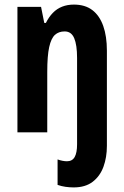

<svg xmlns="http://www.w3.org/2000/svg" viewBox="-20 -577 541 837"><path d="M301 240Q284 240 266 237.5Q248 235 231 229V118Q242 122 252.5 124Q263 126 272 126Q295 126 305.5 107.5Q316 89 316 52V-324Q316 -381 303.5 -410.5Q291 -440 262 -440Q236 -440 219.5 -425Q203 -410 194.5 -372Q186 -334 186 -263V0H56V-547H159L173 -477H180Q193 -503 210.5 -521Q228 -539 251 -548Q274 -557 302 -557Q351 -557 382.5 -533Q414 -509 430 -464Q446 -419 446 -356V59Q446 109 431 150Q416 191 384 215.5Q352 240 301 240Z"/></svg>

Font: Noto Sans Khmer ExtraCondensed
Style: Bold
Weight: 700
Width: 2
Designer: Danh Hong and the Monotype Design Team
Foundry: Monotype Imaging Inc.
Version: Version 2.004